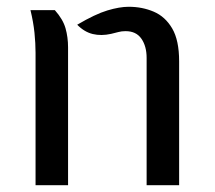

<svg xmlns="http://www.w3.org/2000/svg" viewBox="-20 -547 636 567"><path d="M413 0V-376Q413 -410.5 397.5 -432.8Q382 -455 351 -455Q339 -455 330 -452.5Q321 -450 308 -447Q279 -440.5 254 -446.5Q229 -452.5 208 -474Q261.5 -505.5 297.2 -516.2Q333 -527 360 -527Q400 -527 434 -512.5Q468 -498 488.5 -463Q509 -428 509 -366V0ZM85 0V-391Q85 -419 81.8 -450.5Q78.5 -482 70 -517H142Q166 -490 173.5 -463.5Q181 -437 181 -407V0Z"/></svg>

Font: Expletus Sans
Style: Regular
Weight: 400
Designer: Jasper de Waard
Foundry: Designtown
Version: Version 7.500